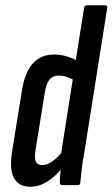

<svg xmlns="http://www.w3.org/2000/svg" viewBox="-20 -703 427 729"><path d="M95 6Q51 6 33 -27Q15 -60 26 -128L63 -358Q74 -428 104.5 -462Q135 -496 185 -496Q210 -496 233.5 -489Q257 -482 279 -469L267 -395Q249 -406 234 -411Q219 -416 204 -416Q189 -416 178.5 -410Q168 -404 161 -389.5Q154 -375 150 -351L115 -134Q110 -103 116 -89.5Q122 -76 140 -76Q158 -76 179 -90.5Q200 -105 220 -131L224 -74Q191 -33 159.5 -13.5Q128 6 95 6ZM217 0Q207 0 207 -11Q207 -30 210.5 -56Q214 -82 216 -99L211 -114L299 -672Q301 -683 310 -683H378Q389 -683 387 -672L300 -123Q293 -85 290 -57.5Q287 -30 285 -11Q285 0 275 0Z"/></svg>

Font: Sofia Sans Extra Condensed SemiBold
Style: Italic
Weight: 600
Italic angle: -9°
Designer: Botio Nikoltchev, Ani Petrova
Foundry: lettersoup
Version: Version 4.101